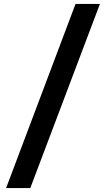

<svg xmlns="http://www.w3.org/2000/svg" viewBox="-20 -795 528 976"><path d="M11 161 364 -775H488L134 161Z"/></svg>

Font: Inclusive Sans SemiBold
Style: Regular
Weight: 600
Designer: Olivia King
Foundry: Olivia King
Version: Version 2.004